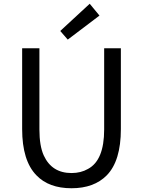

<svg xmlns="http://www.w3.org/2000/svg" viewBox="-20 -990 761 1023"><path d="M174 -56Q98 -134 98 -302V-733H190V-300Q190 -213 213 -162Q256 -68 361 -68Q411 -68 449 -90Q535 -136 535 -300V-733H624V-302Q624 -133 549 -56Q481 13 361 13Q240 13 174 -56ZM301 -825 458 -970 510 -907 341 -779Z"/></svg>

Font: Merged Yaku Han JP
Style: Regular
Weight: 400
Designer: Ryoko NISHIZUKA 西塚涼子 (kana, bopomofo & ideographs); Paul D. Hunt (Latin, Greek & Cyrillic); Sandoll Communications 산돌커뮤니
Foundry: Adobe
Version: Version 2.004